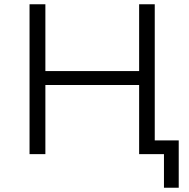

<svg xmlns="http://www.w3.org/2000/svg" viewBox="-20 -720 885 897"><path d="M630 -700H703V0H630ZM192 0H118V-700H192ZM637 -323H184V-388H637ZM746 157V-20L766 0H632V-64H815V157Z"/></svg>

Font: MOST Montserrat
Style: Regular
Weight: 400
Designer: Julieta Ulanovsky
Foundry: Julieta Ulanovsky
Version: Version 8.000;March 11, 2024;FontCreator 15.0.0.2926 64-bit